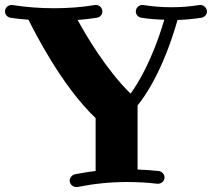

<svg xmlns="http://www.w3.org/2000/svg" viewBox="-58 -724 849 769"><path d="M771 -678C771 -691 759 -704 745 -704C744 -704 742 -704 741 -704C704 -698 667 -695 629 -695C591 -695 553 -698 515 -704C514 -704 512 -704 511 -704C500 -704 486 -694 486 -678C486 -666 495 -655 508 -653C538 -648 569 -646 600 -645C552 -482 493 -387 465 -349C369 -443 287 -581 253 -644C279 -646 305 -649 330 -653C343 -655 352 -666 352 -678C352 -692 341 -704 326 -704C325 -704 324 -704 323 -704C269 -695 214 -691 159 -691C104 -691 48 -695 -9 -704C-10 -704 -11 -704 -12 -704C-23 -704 -38 -695 -38 -678C-38 -666 -29 -655 -16 -653C8 -649 32 -647 56 -645C81 -595 190 -379 325 -251V-39C297 -36 269 -31 242 -26C230 -23 221 -12 221 0C221 13 233 25 247 25C248 25 250 25 252 25C317 12 383 5 450 5C491 5 532 7 572 12C573 12 574 12 575 12C586 12 601 3 601 -13C601 -26 591 -37 578 -39C550 -42 522 -44 493 -45V-302C517 -330 594 -436 653 -644C685 -645 717 -648 749 -653C761 -655 771 -666 771 -678Z"/></svg>

Font: Ribeye
Style: Regular
Weight: 400
Designer: Astigmatic (AOETI)
Foundry: Astigmatic (AOETI)
Version: Version 1.000